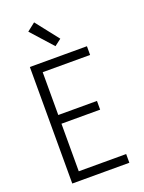

<svg xmlns="http://www.w3.org/2000/svg" viewBox="-177 -1057 855 1138"><g transform="rotate(-20 250.0 -487.5)"><path d="M74 0V-735H434V-680H135V-410H379V-355H135V-55H434V0ZM259 -799 137 -935 188 -975 301 -831Z"/></g></svg>

Font: Iosevka Custom Light
Style: Regular
Weight: 300
Monospace: yes
Designer: Belleve Invis
Foundry: Belleve Invis
Version: Version 27.3.5